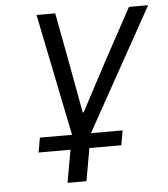

<svg xmlns="http://www.w3.org/2000/svg" viewBox="-52 -563 707 809"><g transform="rotate(-5 302.0 -158.0)"><path d="M90.5 62 101.5 0H237.5L132.5 -516H211.5L249.5 -314L290.5 -90H294.5L413.5 -314L523.5 -516H604.5L317.5 0H451.5L440.5 62H305.5L281 200H201L225.5 62Z"/></g></svg>

Font: JuliaMono
Style: Italic
Weight: 400
Italic angle: -9°
Monospace: yes
Designer: cormullion
Foundry: corm
Version: Version 0.057; ttfautohint (v1.8.4)